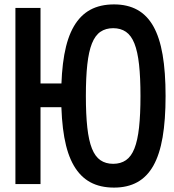

<svg xmlns="http://www.w3.org/2000/svg" viewBox="-20 -836 790 872"><path d="M50 -800H164V-457H284V-349H164V0H50ZM498 16Q435 16 390 -8.5Q345 -33 315.5 -83.5Q286 -134 272 -212.5Q258 -291 258 -400Q258 -509 272 -587.5Q286 -666 315.5 -716.5Q345 -767 390 -791.5Q435 -816 498 -816Q559 -816 603.5 -791.5Q648 -767 676.5 -716.5Q705 -666 718.5 -587.5Q732 -509 732 -400Q732 -291 718.5 -212.5Q705 -134 676.5 -83.5Q648 -33 603.5 -8.5Q559 16 498 16ZM494 -92Q528 -92 552 -108.5Q576 -125 590.5 -161.5Q605 -198 611.5 -257Q618 -316 618 -400Q618 -484 611.5 -543Q605 -602 590.5 -638.5Q576 -675 552 -691.5Q528 -708 494 -708Q460 -708 436 -691.5Q412 -675 397.5 -638.5Q383 -602 376.5 -543Q370 -484 370 -400Q370 -316 376.5 -257Q383 -198 397.5 -161.5Q412 -125 436 -108.5Q460 -92 494 -92Z"/></svg>

Font: Martian Mono SemiExpanded
Style: Regular
Weight: 400
Width: 6
Monospace: yes
Designer: Roman Shamin
Foundry: Evil Martians
Version: Version 1.000